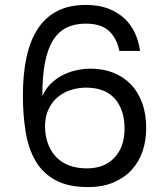

<svg xmlns="http://www.w3.org/2000/svg" viewBox="-20 -758 675 780"><path d="M465 -551Q454 -604 422 -633Q390 -662 328 -662Q285 -662 252 -646.5Q219 -631 196.5 -596Q174 -561 163 -505Q152 -449 152 -368Q164 -395 184 -415.5Q204 -436 229.5 -450Q255 -464 285.5 -471.5Q316 -479 348 -479Q399 -479 440.5 -462.5Q482 -446 511.5 -415.5Q541 -385 557.5 -340Q574 -295 574 -238Q574 -188 559.5 -144.5Q545 -101 515.5 -68.5Q486 -36 441.5 -17Q397 2 338 2Q258 2 206.5 -25.5Q155 -53 125.5 -102.5Q96 -152 84.5 -220.5Q73 -289 73 -371Q73 -456 87.5 -524Q102 -592 132.5 -639.5Q163 -687 211.5 -712.5Q260 -738 329 -738Q381 -738 420 -723Q459 -708 486 -682.5Q513 -657 528.5 -623Q544 -589 549 -551ZM329 -402Q298 -402 268 -392.5Q238 -383 215 -364Q192 -345 177.5 -315Q163 -285 163 -245Q163 -209 173.5 -178Q184 -147 205 -123.5Q226 -100 258 -87Q290 -74 333 -74Q404 -74 445 -117.5Q486 -161 486 -235Q486 -312 446.5 -357Q407 -402 329 -402Z"/></svg>

Font: Poppins
Style: Regular
Weight: 400
Designer: Ninad Kale (Devanagari), Jonny Pinhorn (Latin)
Foundry: Indian Type Foundry
Version: Version 3.002 2017